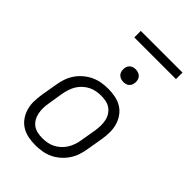

<svg xmlns="http://www.w3.org/2000/svg" viewBox="-262 -1009 1124 1124"><g transform="rotate(45 300.0 -447.0)"><path d="M252 8Q221 8 191.5 2Q162 -4 138 -19Q114 -34 97.5 -57.5Q81 -81 73 -109Q65 -137 65.5 -167Q66 -197 71 -228L88 -328Q92 -355 101 -381.5Q110 -408 126 -432Q142 -456 165 -475.5Q188 -495 214 -507Q240 -519 267 -523.5Q294 -528 321 -528Q352 -528 381.5 -522Q411 -516 435 -501Q459 -486 475.5 -462.5Q492 -439 500 -411Q508 -383 507.5 -353Q507 -323 502 -292L485 -192Q481 -165 472 -138.5Q463 -112 447 -88Q431 -64 408.5 -44.5Q386 -25 360 -13Q334 -1 306.5 3.5Q279 8 252 8ZM252 -50Q272 -50 292 -53.5Q312 -57 331 -66.5Q350 -76 366.5 -91Q383 -106 394 -124Q405 -142 412 -162Q419 -182 422 -202L439 -302Q442 -323 442.5 -343.5Q443 -364 439 -384Q435 -404 424.5 -421Q414 -438 398.5 -449.5Q383 -461 363 -465.5Q343 -470 322 -470Q302 -470 281.5 -466.5Q261 -463 242 -453.5Q223 -444 206.5 -429Q190 -414 179 -396Q168 -378 161.5 -358Q155 -338 151 -318L135 -218Q131 -197 131 -176.5Q131 -156 135 -136Q139 -116 149 -99Q159 -82 174.5 -70.5Q190 -59 210.5 -54.5Q231 -50 252 -50ZM355 -618Q342 -618 331 -622.5Q320 -627 312.5 -636Q305 -645 303 -657.5Q301 -670 303 -683Q304 -691 309 -699.5Q314 -708 321.5 -713Q329 -718 337.5 -720Q346 -722 354 -722Q367 -722 378.5 -717.5Q390 -713 397 -704Q404 -695 406.5 -682.5Q409 -670 406 -657Q405 -649 400 -640.5Q395 -632 388 -627Q381 -622 372 -620Q363 -618 355 -618ZM561 -848H216V-902H561Z"/></g></svg>

Font: Iosevka HT Light Extended
Style: Italic
Weight: 300
Width: 7
Italic angle: -9°
Monospace: yes
Designer: Belleve Invis
Foundry: Belleve Invis
Version: Version 32.3.0; ttfautohint (v1.8.4)